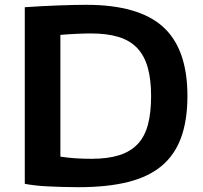

<svg xmlns="http://www.w3.org/2000/svg" viewBox="-20 -769 845 798"><path d="M306 9Q272 9 238.5 8Q205 7 175.5 5.5Q146 4 122 1Q98 -2 83 -5V-739Q155 -744 224 -746.5Q293 -749 338 -749Q556 -749 657.5 -657.5Q759 -566 759 -370Q759 -270 733 -198Q707 -126 652.5 -80Q598 -34 512 -12.5Q426 9 306 9ZM361 -109Q427 -109 474 -123.5Q521 -138 551 -169Q581 -200 594.5 -249.5Q608 -299 608 -370Q608 -439 594 -488.5Q580 -538 550 -569.5Q520 -601 472.5 -615.5Q425 -630 358 -630Q334 -630 300 -628.5Q266 -627 231 -624V-118Q264 -113 295 -111Q326 -109 361 -109Z"/></svg>

Font: Encode Sans Wide
Style: SemiBold
Weight: 600
Designer: Pablo Impallari, Andres Torresi
Foundry: Pablo Impallari, Andres Torresi
Version: Version 1.000; ttfautohint (v1.00) -l 8 -r 50 -G 200 -x 14 -